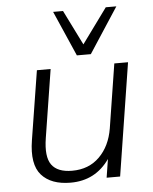

<svg xmlns="http://www.w3.org/2000/svg" viewBox="-54 -797 676 850"><g transform="rotate(-5 284.5 -372.0)"><path d="M226 8Q139 8 96.5 -40Q54 -88 71 -194L120 -501H181L133 -198Q120 -116 146 -80Q172 -44 237 -44Q311 -44 358.5 -91Q406 -138 419 -216L464 -501H525L446 0H386L399 -82Q336 8 226 8ZM302 -551 214 -752H258L335 -597L448 -752H495L364 -551Z"/></g></svg>

Font: Mulish Light
Style: Italic
Weight: 300
Italic angle: -9°
Designer: Vernon Adams
Foundry: Vernon Adams
Version: Version 3.603; ttfautohint (v1.8.3)